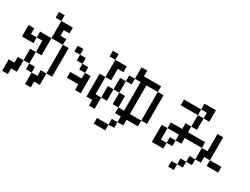

<svg xmlns="http://www.w3.org/2000/svg" viewBox="-76 -1569 3153 2421"><g transform="rotate(30 1500.0 -359.0)"><path d="M750 -192.4V-276.4H917V-359.4H1000V-109.4H917V-192.4ZM667 -526.4V-609.4H750V-526.4ZM250 -776.4V-859.4H333V-776.4ZM0 -359.4V-526.4H83V-442.4H167V-526.4H333V-776.4H500V-692.4H417V-609.4H500V-526.4H333V-276.4H250V-442.4H167V-359.4ZM0 -26.4H83V-109.4H167V-276.4H250V-109.4H333V-26.4H417V-109.4H500V57.6H417V140.6H333V-26.4H250V-109.4H167V57.6H83V140.6H0ZM917 -359.4H833V-442.4H750V-526.4H833V-442.4H917ZM500 -109.4V-526.4H583V-109.4Z M1083 -692.4V-776.4H1167V-692.4ZM1083 -109.4V-442.4H1167V-692.4H1333V-609.4H1250V-442.4H1167V-192.4H1250V-359.4H1333V-526.4H1417V-609.4H1500V-776.4H1583V-692.4H1833V-609.4H1917V-192.4H1833V-609.4H1667V-192.4H1833V-109.4H1667V-26.4H1583V-109.4H1500V-192.4H1583V-609.4H1500V-526.4H1417V-359.4H1500V-192.4H1417V-359.4H1333V-192.4H1250V-26.4H1167V-109.4ZM1583 -26.4V57.6H1500V-26.4ZM1500 57.6V140.6H1333V57.6Z M2167 -609.4V-692.4H2417V-609.4ZM2083 -26.4V-276.4H2167V-359.4H2333V-442.4H2417V-609.4H2500V-442.4H2417V-359.4H2667V-276.4H2750V-526.4H2833V-192.4H2750V-109.4H2667V-276.4H2417V-192.4H2333V-109.4H2250V-192.4H2333V-276.4H2167V-109.4H2250V-26.4ZM2833 -192.4H3000V-109.4H2833ZM2667 -109.4V-26.4H2583V-109.4ZM2583 -26.4V57.6H2500V-26.4ZM2500 57.6V140.6H2417V57.6ZM2500 -609.4V-692.4H2417V-776.4H2583V-609.4Z"/></g></svg>

Font: KH Dot kagurazaka 12
Style: Regular
Weight: 400
Designer: Original version for X68000 by Keitarou Hiraki (http://hp.vector.co.jp/authors/VA000874/) / TrueType conversion by Homem
Version: Version 1.00.20150527